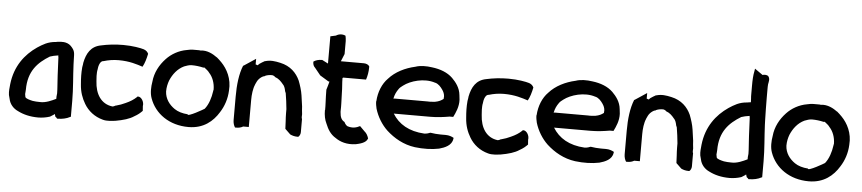

<svg xmlns="http://www.w3.org/2000/svg" viewBox="-41 -873 5041 1123"><g transform="rotate(5 2480.0 -311.0)"><path d="M20 -103C22 -94 24 -89 26 -80C32 -49 54 -25 81 -13C114 4 154 14 202 14C223 14 249 10 270 3L271 2H272C280 -3 288 -8 294 -12V-13L297 -15L302 1C304 3 309 6 310 7L312 11H317C343 11 369 5 387 -5L392 -7V-101C392 -173 384 -242 381 -312L380 -343C379 -382 381 -393 355 -420C330 -445 291 -438 287 -438C279 -438 273 -436 267 -435C220 -432 191 -413 160 -393C90 -345 34 -273 22 -166C20 -146 17 -123 20 -104ZM114 -116C114 -122 116 -132 116 -142C116 -251 170 -305 239 -347C250 -351 271 -356 288 -358V-350H289C290 -340 294 -242 294 -242C294 -225 298 -195 298 -180C299 -165 300 -152 300 -136L298 -117V-104C273 -92 238 -75 204 -77C188 -77 174 -78 161 -80C143 -84 120 -90 117 -99C116 -104 115 -110 114 -116Z M433 -300C430 -267 431 -236 434 -202C437 -156 450 -121 469 -89C492 -50 530 -19 580 -6C605 1 633 -4 653 -6C699 -14 736 -25 761 -42C783 -54 795 -65 808 -78L806 -106C811 -130 793 -159 774 -159H770L768 -156C750 -139 731 -127 704 -115C687 -107 669 -100 649 -95H647C640 -91 634 -88 629 -88C562 -96 527 -152 523 -227C523 -237 521 -248 521 -258C521 -272 521 -285 524 -297V-298C526 -318 531 -331 539 -341C541 -343 547 -348 555 -348C581 -356 611 -361 642 -361C707 -361 750 -346 784 -335C796 -356 804 -384 810 -413C805 -424 797 -432 783 -437C764 -443 716 -452 661 -452C615 -452 571 -447 531 -438C472 -427 448 -383 437 -328C437 -326 435 -309 433 -301Z M849 -252C844 -224 842 -186 853 -156C884 -68 969 -7 1082 -7C1170 -7 1225 -54 1259 -110C1283 -147 1298 -192 1300 -240C1306 -310 1275 -366 1241 -401C1231 -412 1222 -419 1212 -428H1211C1189 -444 1154 -465 1113 -459C1112 -459 1109 -460 1106 -460H1070C1058 -460 1048 -458 1034 -455C986 -447 944 -422 915 -391C880 -354 854 -307 849 -252ZM934 -203C934 -228 939 -249 946 -268C962 -306 988 -340 1026 -358C1039 -363 1055 -369 1070 -369C1093 -369 1117 -366 1138 -361H1140C1142 -361 1143 -362 1145 -362C1157 -352 1168 -345 1176 -333V-332H1177C1196 -311 1210 -277 1210 -238C1210 -235 1208 -234 1208 -228C1203 -190 1190 -149 1168 -122C1166 -120 1070 -64 1071 -81C1041 -83 1013 -91 993 -105C961 -127 936 -160 934 -203Z M1342 -71C1342 -54 1347 -38 1354 -28H1361C1377 -28 1389 -31 1401 -38H1434V-197C1434 -227 1438 -264 1449 -288V-289C1454 -300 1460 -314 1468 -322C1474 -329 1489 -341 1499 -342H1501L1502 -344C1513 -349 1526 -352 1544 -352C1547 -352 1559 -348 1562 -342H1563C1583 -335 1597 -321 1610 -305V-304H1611C1619 -296 1624 -283 1627 -267V-266L1632 -254C1637 -225 1641 -192 1644 -161V-138C1644 -121 1645 -105 1646 -90C1646 -75 1648 -60 1648 -46C1658 -36 1669 -26 1679 -16C1689 -11 1704 -6 1721 -6H1727C1734 -11 1740 -22 1740 -34V-112C1736 -116 1738 -131 1738 -138V-140C1736 -154 1735 -169 1734 -185C1731 -204 1728 -228 1725 -249C1721 -277 1711 -308 1701 -334C1681 -378 1645 -415 1585 -428C1553 -435 1527 -439 1496 -430H1494C1483 -424 1473 -418 1463 -411L1454 -402C1450 -404 1446 -405 1442 -406V-439L1371 -392L1370 -393C1349 -342 1342 -278 1342 -208Z M1777 -448C1777 -435 1782 -424 1790 -417L1824 -375L1875 -344H1881C1876 -327 1873 -312 1867 -295V-292C1867 -268 1868 -245 1869 -222C1869 -205 1871 -191 1870 -175H1869V-174C1869 -145 1874 -119 1885 -97C1898 -65 1914 -37 1946 -18C1974 2 2014 15 2064 8H2065C2088 3 2125 -5 2134 -30L2135 -32C2130 -48 2123 -62 2110 -72L2082 -100C2061 -89 2038 -83 2008 -93C2001 -97 1994 -105 1989 -116C1972 -125 1963 -140 1961 -173V-181C1962 -195 1961 -210 1961 -222V-223L1959 -283C1959 -315 1955 -340 1955 -371L1959 -374H2093C2100 -395 2105 -420 2105 -448V-452C2100 -462 2086 -468 2072 -468H1937L1955 -512V-588C1955 -598 1953 -609 1951 -619C1936 -627 1913 -627 1895 -615L1863 -608V-448L1828 -466H1826C1807 -466 1789 -461 1777 -452Z M2163 -253C2163 -238 2166 -223 2169 -210C2183 -163 2210 -119 2244 -87C2288 -47 2344 -14 2412 -5C2461 1 2511 0 2554 -9C2587 -18 2627 -34 2632 -73L2633 -79C2621 -86 2605 -92 2585 -92H2556C2536 -92 2515 -94 2497 -97H2494C2486 -94 2478 -90 2460 -89C2369 -94 2308 -131 2272 -190H2485C2527 -190 2564 -195 2599 -201H2620C2633 -227 2650 -263 2648 -304L2645 -331C2641 -374 2616 -405 2593 -428C2563 -457 2521 -473 2472 -479C2439 -484 2402 -484 2374 -474C2315 -461 2258 -433 2220 -390C2188 -358 2167 -308 2164 -253ZM2262 -277C2267 -301 2275 -318 2288 -336C2294 -345 2302 -350 2312 -358C2351 -388 2431 -413 2497 -391H2498C2517 -386 2531 -370 2542 -354C2550 -342 2555 -331 2556 -316C2556 -313 2555 -308 2555 -301C2542 -291 2529 -284 2507 -280L2484 -278C2478 -277 2471 -278 2464 -278H2270C2267 -278 2265 -277 2262 -277Z M2695 -300C2692 -267 2693 -236 2696 -202C2699 -156 2712 -121 2731 -89C2754 -50 2792 -19 2842 -6C2867 1 2895 -4 2915 -6C2961 -14 2998 -25 3023 -42C3045 -54 3057 -65 3070 -78L3068 -106C3073 -130 3055 -159 3036 -159H3032L3030 -156C3012 -139 2993 -127 2966 -115C2949 -107 2931 -100 2911 -95H2909C2902 -91 2896 -88 2891 -88C2824 -96 2789 -152 2785 -227C2785 -237 2783 -248 2783 -258C2783 -272 2783 -285 2786 -297V-298C2788 -318 2793 -331 2801 -341C2803 -343 2809 -348 2817 -348C2843 -356 2873 -361 2904 -361C2969 -361 3012 -346 3046 -335C3058 -356 3066 -384 3072 -413C3067 -424 3059 -432 3045 -437C3026 -443 2978 -452 2923 -452C2877 -452 2833 -447 2793 -438C2734 -427 2710 -383 2699 -328C2699 -326 2697 -309 2695 -301Z M3104 -253C3104 -238 3107 -223 3110 -210C3124 -163 3151 -119 3185 -87C3229 -47 3285 -14 3353 -5C3402 1 3452 0 3495 -9C3528 -18 3568 -34 3573 -73L3574 -79C3562 -86 3546 -92 3526 -92H3497C3477 -92 3456 -94 3438 -97H3435C3427 -94 3419 -90 3401 -89C3310 -94 3249 -131 3213 -190H3426C3468 -190 3505 -195 3540 -201H3561C3574 -227 3591 -263 3589 -304L3586 -331C3582 -374 3557 -405 3534 -428C3504 -457 3462 -473 3413 -479C3380 -484 3343 -484 3315 -474C3256 -461 3199 -433 3161 -390C3129 -358 3108 -308 3105 -253ZM3203 -277C3208 -301 3216 -318 3229 -336C3235 -345 3243 -350 3253 -358C3292 -388 3372 -413 3438 -391H3439C3458 -386 3472 -370 3483 -354C3491 -342 3496 -331 3497 -316C3497 -313 3496 -308 3496 -301C3483 -291 3470 -284 3448 -280L3425 -278C3419 -277 3412 -278 3405 -278H3211C3208 -278 3206 -277 3203 -277Z M3638 -71C3638 -54 3643 -38 3650 -28H3657C3673 -28 3685 -31 3697 -38H3730V-197C3730 -227 3734 -264 3745 -288V-289C3750 -300 3756 -314 3764 -322C3770 -329 3785 -341 3795 -342H3797L3798 -344C3809 -349 3822 -352 3840 -352C3843 -352 3855 -348 3858 -342H3859C3879 -335 3893 -321 3906 -305V-304H3907C3915 -296 3920 -283 3923 -267V-266L3928 -254C3933 -225 3937 -192 3940 -161V-138C3940 -121 3941 -105 3942 -90C3942 -75 3944 -60 3944 -46C3954 -36 3965 -26 3975 -16C3985 -11 4000 -6 4017 -6H4023C4030 -11 4036 -22 4036 -34V-112C4032 -116 4034 -131 4034 -138V-140C4032 -154 4031 -169 4030 -185C4027 -204 4024 -228 4021 -249C4017 -277 4007 -308 3997 -334C3977 -378 3941 -415 3881 -428C3849 -435 3823 -439 3792 -430H3790C3779 -424 3769 -418 3759 -411L3750 -402C3746 -404 3742 -405 3738 -406V-439L3667 -392L3666 -393C3645 -342 3638 -278 3638 -208Z M4079 -103C4081 -94 4083 -89 4085 -80C4091 -49 4113 -25 4140 -13C4173 4 4213 14 4261 14C4282 14 4308 10 4329 3L4330 2H4331C4339 -3 4347 -8 4353 -12V-13L4356 -15L4361 1C4363 3 4368 6 4369 7L4371 11H4376C4402 11 4428 5 4446 -5L4451 -7V-101C4451 -173 4443 -243 4440 -313L4439 -344C4438 -385 4437 -432 4437 -474V-526C4437 -536 4437 -542 4438 -552C4440 -565 4448 -586 4433 -601C4419 -608 4408 -605 4401 -603L4354 -636L4352 -623C4346 -595 4345 -567 4345 -534V-484C4345 -476 4345 -470 4346 -460C4346 -454 4347 -447 4347 -438C4340 -438 4334 -436 4326 -435C4279 -432 4250 -413 4219 -393C4149 -345 4093 -273 4081 -166C4079 -146 4076 -123 4079 -104ZM4173 -116C4173 -122 4175 -132 4175 -142C4175 -251 4229 -305 4298 -347C4309 -351 4330 -356 4347 -358V-350H4348C4349 -340 4353 -242 4353 -242C4353 -225 4357 -195 4357 -180C4358 -165 4359 -152 4359 -136L4357 -117V-104C4332 -92 4297 -75 4263 -77C4247 -77 4233 -78 4220 -80C4202 -84 4179 -90 4176 -99C4175 -104 4174 -110 4173 -116Z M4491 -252C4486 -224 4484 -186 4495 -156C4526 -68 4611 -7 4724 -7C4812 -7 4867 -54 4901 -110C4925 -147 4940 -192 4942 -240C4948 -310 4917 -366 4883 -401C4873 -412 4864 -419 4854 -428H4853C4831 -444 4796 -465 4755 -459C4754 -459 4751 -460 4748 -460H4712C4700 -460 4690 -458 4676 -455C4628 -447 4586 -422 4557 -391C4522 -354 4496 -307 4491 -252ZM4576 -203C4576 -228 4581 -249 4588 -268C4604 -306 4630 -340 4668 -358C4681 -363 4697 -369 4712 -369C4735 -369 4759 -366 4780 -361H4782C4784 -361 4785 -362 4787 -362C4799 -352 4810 -345 4818 -333V-332H4819C4838 -311 4852 -277 4852 -238C4852 -235 4850 -234 4850 -228C4845 -190 4832 -149 4810 -122C4808 -120 4712 -64 4713 -81C4683 -83 4655 -91 4635 -105C4603 -127 4578 -160 4576 -203Z"/></g></svg>

Font: SolarCharger
Style: 750
Weight: 700
Designer: Mew Too
Foundry: Cannot Into Space Fonts/KineticPlasma Fonts
Version: Version 1.100